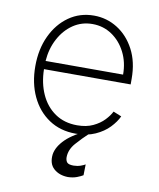

<svg xmlns="http://www.w3.org/2000/svg" viewBox="-86 -621 750 908"><g transform="rotate(10 289.0 -167.5)"><path d="M302.6 11.4Q228.7 11.4 174 -25.2Q119.3 -61.8 89.5 -125.4Q59.7 -188.9 59.7 -270.2Q59.7 -351.9 89.7 -415.8Q119.7 -479.8 172.2 -516.7Q224.8 -553.6 292.3 -553.6Q353.3 -553.6 404.8 -521.5Q456.3 -489.3 487.6 -430.2Q518.8 -371.1 518.8 -290.1V-263.1H102.6Q103.7 -196 127.7 -143.1Q151.6 -90.2 196.2 -59.5Q240.8 -28.8 302.6 -28.8Q346.9 -28.8 378.7 -43.9Q410.5 -58.9 431.1 -80.6Q451.7 -102.3 461.6 -122.5L501.1 -106.5Q488.6 -79.2 462.5 -51.8Q436.4 -24.5 396.5 -6.6Q356.5 11.4 302.6 11.4ZM103.3 -302.6H475.5Q475.5 -361.9 451.3 -409.4Q427.2 -457 385.7 -485.1Q344.1 -513.1 292.3 -513.1Q240.4 -513.1 199.4 -485.3Q158.4 -457.4 133 -409.6Q107.6 -361.9 103.3 -302.6ZM302.6 219.8Q260.7 219.1 234.2 195.5Q207.7 171.9 213.1 126.1Q219.1 88.8 255.7 52.7Q292.3 16.7 378.2 -22.4L367.2 0Q336.3 28.4 308.4 60.2Q280.5 92 280.2 128.9Q280.5 143.8 287.6 152.7Q294.7 161.6 318.9 161.9Q337.7 161.6 352.5 156.4Q367.2 151.3 375 146.3L373.9 198.5Q362.9 205.3 344.8 212.2Q326.7 219.1 302.6 219.8Z"/></g></svg>

Font: Inter UI Extra Light
Style: Regular
Weight: 200
Designer: Rasmus Andersson
Foundry: rsms
Version: 3.2;8d6f07862